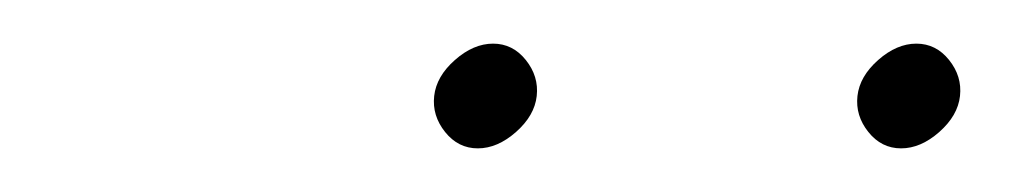

<svg xmlns="http://www.w3.org/2000/svg" viewBox="-20 -724 463 88"><path d="M373 -680Q372 -671 378 -663.5Q384 -656 393 -656Q402 -656 410.5 -663.5Q419 -671 420 -680Q421 -689 415 -696.5Q409 -704 400 -704Q391 -704 382.5 -696.5Q374 -689 373 -680ZM179 -680Q178 -671 184 -663.5Q190 -656 199 -656Q208 -656 216.5 -663.5Q225 -671 226 -680Q227 -689 221 -696.5Q215 -704 206 -704Q197 -704 188.5 -696.5Q180 -689 179 -680Z"/></svg>

Font: Jost* 200 Thin Italic
Style: Italic
Weight: 200
Italic angle: -10°
Version: Version 3.200; ttfautohint (v0.97) -l 8 -r 50 -G 200 -x 14 -